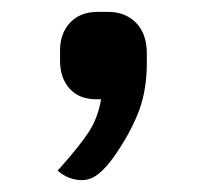

<svg xmlns="http://www.w3.org/2000/svg" viewBox="-20 -163 348 323"><path d="M227 -73V-57Q227 -14 215 20Q203 54 177 93Q161 117 147 128.5Q133 140 118 140Q95 140 77 124Q113 84 129 59.5Q145 35 150 4H142Q113 4 97 -14Q81 -32 81 -61V-78Q81 -107 98 -125Q115 -143 144 -143H162Q191 -143 209 -124.5Q227 -106 227 -73Z"/></svg>

Font: Krub SemiBold
Style: Regular
Weight: 600
Version: Version 1.000; ttfautohint (v1.6)